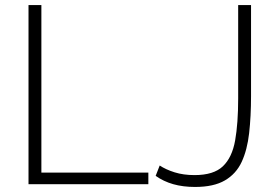

<svg xmlns="http://www.w3.org/2000/svg" viewBox="-20 -730 1100 761"><path d="M93 0V-710H144V-46H568V0ZM613 -74Q637 -58 672 -47Q707 -36 751 -36Q827 -36 863.5 -71Q900 -106 912 -173.5Q924 -241 924 -340V-710H975V-349Q975 -269 967.5 -202.5Q960 -136 938 -88.5Q916 -41 871.5 -15Q827 11 753 11Q705 11 666.5 0Q628 -11 597 -33Z"/></svg>

Font: Raleway Light
Style: Regular
Weight: 300
Designer: Matt McInerney, Pablo Impallari, Rodrigo Fuenzalida
Foundry: Matt McInerney, Pablo Impallari, Rodrigo Fuenzalida
Version: Version 4.026